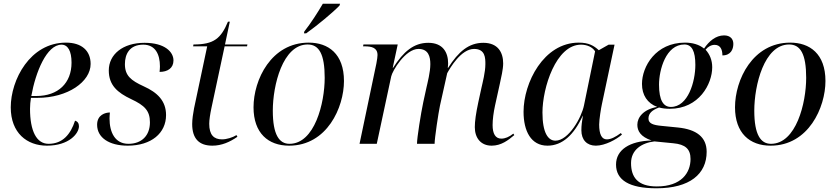

<svg xmlns="http://www.w3.org/2000/svg" viewBox="-20 -776 4512 1036"><path d="M233 10C353 10 406 -56 406 -95C406 -111 398 -121 385 -125C361 -51 318 0 242 0C177 0 142 -69 142 -189C142 -207 144 -230 147 -248H182C346 -248 469 -335 469 -431C469 -503 420 -546 336 -546C142 -546 38 -345 38 -197C38 -58 126 10 233 10ZM176 -258H149C172 -387 232 -535 312 -535C346 -535 366 -501 366 -438C366 -328 294 -258 176 -258Z M669 10C797 10 876 -58 876 -155C876 -232 829 -277 756 -310C686 -342 654 -368 654 -430C654 -484 679 -535 753 -535C818 -535 843 -483 843 -418C843 -408 842 -398 841 -388C884 -388 916 -408 916 -450C916 -496 869 -545 760 -545C642 -545 567 -482 567 -396C567 -316 614 -276 688 -241C761 -207 789 -178 789 -116C789 -44 744 0 673 0C601 0 571 -61 571 -137C571 -147 572 -158 573 -169C549 -169 504 -157 504 -103C504 -33 569 10 669 10Z M1126 10C1176 10 1221 -10 1261 -38L1256 -47C1235 -34 1203 -24 1178 -24C1134 -24 1109 -48 1109 -108C1109 -129 1114 -161 1121 -194L1192 -526H1313L1315 -536H1194L1220 -659H1210C1172 -568 1134 -536 1024 -536L1022 -526H1098L1027 -191C1022 -166 1017 -131 1017 -107C1017 -28 1054 10 1126 10Z M1622 -606 1620 -596H1632C1690 -637 1779 -711 1812 -746L1815 -756H1722C1696 -711 1656 -649 1622 -606ZM1540 10C1745 10 1836 -197 1836 -339C1836 -486 1751 -546 1646 -546C1443 -546 1348 -345 1348 -197C1348 -58 1427 10 1540 10ZM1542 0C1487 0 1452 -48 1452 -179C1452 -315 1505 -536 1640 -536C1701 -536 1732 -485 1732 -356C1732 -220 1678 0 1542 0Z M2633 10C2685 10 2723 -20 2755 -47L2750 -55C2727 -37 2706 -28 2685 -28C2653 -28 2638 -55 2638 -101C2638 -131 2643 -169 2651 -206L2677 -324C2684 -358 2695 -401 2695 -434C2695 -493 2667 -545 2588 -545C2510 -545 2454 -498 2398 -410H2396C2397 -418 2398 -426 2398 -434C2398 -493 2370 -545 2291 -545C2213 -545 2157 -498 2101 -410H2099L2126 -536H1941L1939 -526H1947C1985 -526 2017 -519 2017 -479C2017 -473 2015 -453 2011 -434L1920 0H2013L2091 -364C2097 -393 2167 -512 2238 -512C2292 -512 2302 -470 2302 -430C2302 -387 2287 -330 2281 -303L2264 -225C2251 -164 2230 -32 2230 0H2325C2325 -30 2346 -169 2354 -206L2393 -381C2409 -410 2468 -512 2538 -512C2599 -512 2599 -462 2599 -430C2599 -387 2584 -330 2578 -303L2561 -225C2548 -164 2542 -122 2542 -90C2542 -32 2574 10 2633 10Z M2934 10C3014 10 3077 -48 3124 -151H3125C3120 -118 3117 -100 3117 -73C3117 -21 3147 10 3195 10C3245 10 3307 -24 3336 -50L3330 -58C3300 -36 3276 -24 3254 -24C3227 -24 3213 -51 3213 -104C3213 -131 3223 -193 3228 -215L3296 -535H3264L3211 -505C3185 -529 3157 -546 3103 -546C2913 -546 2805 -329 2805 -173C2805 -69 2845 10 2934 10ZM2977 -17C2937 -17 2907 -60 2907 -169C2907 -302 2980 -535 3115 -535C3146 -535 3176 -523 3191 -499L3131 -207C3118 -142 3048 -17 2977 -17Z M3522 240C3702 240 3793 163 3793 43C3793 -37 3737 -78 3638 -88L3548 -97C3506 -101 3479 -109 3479 -136C3479 -165 3499 -182 3536 -196C3554 -191 3574 -189 3594 -189C3752 -189 3823 -323 3823 -413C3823 -451 3810 -483 3787 -508C3800 -524 3818 -534 3836 -534C3867 -534 3878 -509 3878 -477C3923 -477 3937 -510 3937 -539C3937 -566 3920 -585 3887 -585C3842 -585 3805 -553 3779 -514C3752 -536 3716 -546 3676 -546C3518 -546 3444 -417 3444 -323C3444 -263 3473 -219 3526 -199C3452 -186 3419 -143 3419 -103C3419 -70 3436 -38 3496 -18C3378 -15 3304 32 3304 112C3304 196 3376 240 3522 240ZM3600 -199C3560 -199 3536 -234 3536 -319C3536 -399 3573 -536 3673 -536C3713 -536 3732 -500 3732 -426C3732 -336 3693 -199 3600 -199ZM3524 230C3419 230 3385 178 3385 104C3385 32 3443 -5 3511 -13L3613 -3C3678 3 3706 28 3706 82C3706 156 3657 230 3524 230Z M4138 10C4343 10 4434 -197 4434 -339C4434 -486 4349 -546 4244 -546C4041 -546 3946 -345 3946 -197C3946 -58 4025 10 4138 10ZM4140 0C4085 0 4050 -48 4050 -179C4050 -315 4103 -536 4238 -536C4299 -536 4330 -485 4330 -356C4330 -220 4276 0 4140 0Z"/></svg>

Font: Noto Serif Display
Style: Italic
Weight: 400
Italic angle: -12°
Designer: Monotype Design Team
Foundry: Monotype Imaging Inc.
Version: Version 2.009